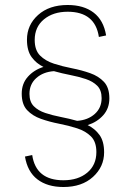

<svg xmlns="http://www.w3.org/2000/svg" viewBox="-20 -739 525 769"><path d="M397 -129Q397 -71 352.5 -30.5Q308 10 234 10Q170 10 130 -20.5Q90 -51 80 -112L109 -118Q124 -17 234 -17Q293 -17 329.5 -47.5Q366 -78 366 -130Q366 -171 344.5 -192.5Q323 -214 289 -225Q255 -236 216.5 -243.5Q178 -251 144 -263Q110 -275 88.5 -298Q67 -321 67 -364Q67 -404 91.5 -431.5Q116 -459 154 -471Q125 -485 106.5 -510.5Q88 -536 88 -580Q88 -639 132.5 -679Q177 -719 251 -719Q315 -719 355 -688.5Q395 -658 405 -597L376 -591Q361 -692 251 -692Q193 -692 156 -661.5Q119 -631 119 -579Q119 -538 140.5 -516.5Q162 -495 196 -484Q230 -473 268.5 -465.5Q307 -458 341 -446Q375 -434 396.5 -411Q418 -388 418 -345Q418 -305 393.5 -277.5Q369 -250 331 -238Q360 -224 378.5 -198.5Q397 -173 397 -129ZM98 -363Q98 -331 115.5 -313.5Q133 -296 161.5 -286.5Q190 -277 223.5 -270.5Q257 -264 289 -255Q332 -258 359.5 -282.5Q387 -307 387 -346Q387 -378 369.5 -395.5Q352 -413 323.5 -422.5Q295 -432 261.5 -438.5Q228 -445 196 -454Q153 -451 125.5 -426.5Q98 -402 98 -363Z"/></svg>

Font: Livvic Thin
Style: Regular
Weight: 250
Designer: Jacques Le Bailly, Baron von Fonthausen
Version: Version 1.001; ttfautohint (v1.8.2)